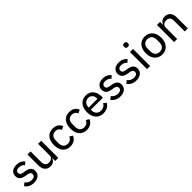

<svg xmlns="http://www.w3.org/2000/svg" viewBox="434 -2421 4111 4111"><g transform="rotate(-45 2490.0 -365.0)"><path d="M241 12C363 12 439 -51 439 -152C439 -232 392 -282 278 -299L234 -306C174 -315 144 -334 144 -380C144 -424 176 -453 239 -453C301 -453 345 -424 370 -391L429 -447C385 -499 330 -530 242 -530C133 -530 54 -476 54 -374C54 -278 123 -237 222 -223L266 -216C329 -207 349 -180 349 -142C349 -94 313 -65 247 -65C184 -65 136 -93 97 -142L34 -88C82 -27 145 12 241 12Z M889 0H982V-518H889V-164C889 -99 829 -69 770 -69C697 -69 660 -114 660 -201V-518H567V-187C567 -61 633 12 739 12C825 12 865 -35 884 -85H889Z M1342 12C1441 12 1509 -36 1542 -114L1474 -156C1448 -100 1405 -68 1342 -68C1253 -68 1208 -129 1208 -214V-304C1208 -389 1253 -450 1342 -450C1402 -450 1444 -419 1461 -368L1538 -406C1508 -480 1444 -530 1342 -530C1194 -530 1109 -425 1109 -259C1109 -93 1194 12 1342 12Z M1841 12C1940 12 2008 -36 2041 -114L1973 -156C1947 -100 1904 -68 1841 -68C1752 -68 1707 -129 1707 -214V-304C1707 -389 1752 -450 1841 -450C1901 -450 1943 -419 1960 -368L2037 -406C2007 -480 1943 -530 1841 -530C1693 -530 1608 -425 1608 -259C1608 -93 1693 12 1841 12Z M2342 12C2439 12 2514 -33 2550 -100L2490 -151C2462 -98 2415 -67 2350 -67C2257 -67 2204 -129 2204 -215V-236H2569V-275C2569 -420 2487 -530 2342 -530C2198 -530 2107 -423 2107 -259C2107 -95 2198 12 2342 12ZM2342 -455C2420 -455 2470 -397 2470 -311V-301H2204V-308C2204 -393 2261 -455 2342 -455Z M2855 12C2977 12 3053 -51 3053 -152C3053 -232 3006 -282 2892 -299L2848 -306C2788 -315 2758 -334 2758 -380C2758 -424 2790 -453 2853 -453C2915 -453 2959 -424 2984 -391L3043 -447C2999 -499 2944 -530 2856 -530C2747 -530 2668 -476 2668 -374C2668 -278 2737 -237 2836 -223L2880 -216C2943 -207 2963 -180 2963 -142C2963 -94 2927 -65 2861 -65C2798 -65 2750 -93 2711 -142L2648 -88C2696 -27 2759 12 2855 12Z M3339 12C3461 12 3537 -51 3537 -152C3537 -232 3490 -282 3376 -299L3332 -306C3272 -315 3242 -334 3242 -380C3242 -424 3274 -453 3337 -453C3399 -453 3443 -424 3468 -391L3527 -447C3483 -499 3428 -530 3340 -530C3231 -530 3152 -476 3152 -374C3152 -278 3221 -237 3320 -223L3364 -216C3427 -207 3447 -180 3447 -142C3447 -94 3411 -65 3345 -65C3282 -65 3234 -93 3195 -142L3132 -88C3180 -27 3243 12 3339 12Z M3717 -626C3756 -626 3773 -647 3773 -677V-691C3773 -721 3756 -742 3717 -742C3678 -742 3661 -721 3661 -691V-677C3661 -647 3678 -626 3717 -626ZM3670 0H3763V-518H3670Z M4126 12C4267 12 4362 -94 4362 -259C4362 -424 4267 -530 4126 -530C3985 -530 3890 -424 3890 -259C3890 -94 3985 12 4126 12ZM4126 -68C4045 -68 3989 -119 3989 -220V-298C3989 -399 4045 -450 4126 -450C4207 -450 4263 -399 4263 -298V-220C4263 -119 4207 -68 4126 -68Z M4582 0V-355C4582 -418 4641 -449 4702 -449C4775 -449 4811 -404 4811 -317V0H4904V-331C4904 -457 4839 -530 4733 -530C4655 -530 4611 -490 4587 -433H4582V-518H4489V0Z"/></g></svg>

Font: IBM Plex Devanagari Text
Style: Regular
Weight: 450
Designer: Mike Abbink, Paul van der Laan, Pieter van Rosmalen, Erin McLaughlin
Foundry: Bold Monday
Version: Version 1.0